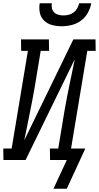

<svg xmlns="http://www.w3.org/2000/svg" viewBox="-47 -975 603 1170"><path d="M329 -815Q299 -815 270.5 -822.5Q242 -830 222 -849Q202 -868 196 -896.5Q190 -925 195 -955H269Q266 -939 269.5 -924Q273 -909 283.5 -899Q294 -889 309 -885Q324 -881 340 -881Q356 -881 372 -885Q388 -889 401.5 -899Q415 -909 423.5 -924Q432 -939 435 -955H509Q504 -925 488 -896.5Q472 -868 446 -849Q420 -830 389.5 -822.5Q359 -815 329 -815ZM279 175 360 0H258L257 -70H308L345 -294Q359 -374 375.5 -454Q392 -534 409 -615L109 0H-26L-27 -70H24L123 -665H82L81 -735H251L252 -665H201L164 -441Q150 -361 133.5 -281Q117 -201 101 -120L400 -735H535L536 -665H485L386 -70H473L360 175Z"/></svg>

Font: Iosevka Curly Slab
Style: Italic
Weight: 400
Italic angle: -9°
Monospace: yes
Designer: Belleve Invis
Foundry: Belleve Invis
Version: Version 22.1.2; ttfautohint (v1.8.4)